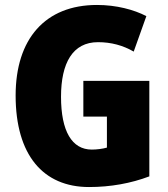

<svg xmlns="http://www.w3.org/2000/svg" viewBox="-20 -810 677 774"><path d="M316 -484V-340H411V-215C394 -210 370 -207 350 -207C270 -207 226 -281 226 -420C226 -556 273 -640 375 -640C428 -640 476 -627 519 -602L570 -745C520 -771 449 -790 371 -790C162 -790 43 -653 43 -425C43 -185 154 -56 339 -56C426 -56 508 -71 582 -99V-484Z"/></svg>

Font: Noto Sans Malayalam UI Condensed Black
Style: Regular
Weight: 900
Width: 3
Designer: Jelle Bosma - Monotype Design Team
Foundry: Monotype Imaging Inc.
Version: Version 2.104